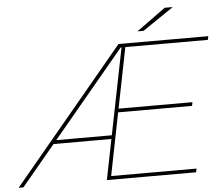

<svg xmlns="http://www.w3.org/2000/svg" viewBox="-100 -933 1167 999"><g transform="rotate(-5 483.0 -433.5)"><path d="M-43 0 540 -700H563L559 -681H537L553 -685L-18 0ZM143 -211 157 -230H469L465 -211ZM418 0 558 -700H1009L1005 -681H574L442 -19H888L884 0ZM502 -346 506 -365H897L893 -346ZM644 -757 796 -867H838L676 -757Z"/></g></svg>

Font: Montserrat Thin Thin
Style: Italic
Weight: 250
Italic angle: -11.3°
Version: Version 9.000